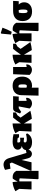

<svg xmlns="http://www.w3.org/2000/svg" viewBox="2031 -2898 1055 5157"><g transform="rotate(-90 2558.5 -319.5)"><path d="M48 0 64 -330 1 -434Q121 -500 246 -509L262 -373Q277 -405 296.5 -440Q316 -475 338 -503Q350 -505 361.5 -506Q373 -507 384 -507Q493 -507 548 -411V188H336L324 168L347 -317Q320 -329 294 -329Q280 -329 265 -325V0Z M1029 -136 1113 -153Q1125 -102 1110.5 -65.5Q1096 -29 1066.5 -9Q1037 11 1003 11Q967 11 933 -14.5Q899 -40 885 -95L840 -267L778 0H553V-32L772 -529Q763 -556 745 -585L606 -565L574 -711Q612 -731 648 -741.5Q684 -752 717 -752Q776 -752 822 -715Q868 -678 890 -604Z M1319 14Q1255 14 1206.5 -4.5Q1158 -23 1131 -56Q1104 -89 1104 -132Q1104 -182 1137 -218.5Q1170 -255 1221 -259Q1174 -266 1145 -295.5Q1116 -325 1116 -365Q1116 -433 1173.5 -470.5Q1231 -508 1337 -508Q1387 -508 1441 -501.5Q1495 -495 1533 -484V-336H1448L1429 -371Q1371 -382 1316 -383Q1309 -368 1309 -353Q1309 -326 1321.5 -314Q1334 -302 1362 -302L1438 -307V-200L1347 -210Q1311 -210 1311 -172Q1311 -127 1391 -127Q1419 -127 1455.5 -132Q1492 -137 1538 -148L1553 -113Q1481 14 1319 14Z M1603 0 1620 -330 1559 -434Q1621 -469 1686.5 -488Q1752 -507 1821 -509V-284Q1894 -394 1978 -495H2116V-421L2040 -377Q2007 -335 1978 -294L2161 -31Q2103 -15 2051 -5.5Q1999 4 1947 8L1821 -204V0Z M2133 -278 2089 -309Q2114 -387 2133 -427Q2152 -467 2174 -481Q2196 -495 2228 -495H2553L2544 -344H2428V-132L2509 -148Q2515 -99 2494.5 -62.5Q2474 -26 2438 -6.5Q2402 13 2359 13Q2323 13 2287.5 -2.5Q2252 -18 2223 -51L2279 -344H2231Z M2568 188 2581 -278Q2583 -386 2651 -447Q2719 -508 2835 -508Q2954 -508 3016.5 -438.5Q3079 -369 3079 -250Q3079 -163 3045 -104Q3011 -45 2956 -15.5Q2901 14 2837 14Q2808 14 2783 6V188ZM2783 -294V-137Q2796 -130 2807.5 -128Q2819 -126 2831 -126Q2854 -126 2862.5 -150Q2871 -174 2871 -238Q2871 -294 2862 -322Q2853 -350 2816 -350Q2805 -350 2790 -348Q2783 -324 2783 -294Z M3125 -52 3144 -495H3338V-130L3406 -145Q3412 -97 3392 -62Q3372 -27 3336.5 -8Q3301 11 3260 11Q3225 11 3189.5 -4.5Q3154 -20 3125 -52Z M3449 0 3466 -330 3405 -434Q3467 -469 3532.5 -488Q3598 -507 3667 -509V-284Q3740 -394 3824 -495H3962V-421L3886 -377Q3853 -335 3824 -294L4007 -31Q3949 -15 3897 -5.5Q3845 4 3793 8L3667 -204V0Z M4025 0 4041 -330 3978 -434Q4098 -500 4223 -509L4239 -373Q4254 -405 4273.5 -440Q4293 -475 4315 -503Q4327 -505 4338.5 -506Q4350 -507 4361 -507Q4470 -507 4525 -411V188H4313L4301 168L4324 -317Q4297 -329 4271 -329Q4257 -329 4242 -325V0ZM4283 -532 4209 -551 4233 -809 4249 -827 4394 -781Q4371 -716 4343.5 -654Q4316 -592 4283 -532Z M5075 -198Q5075 -101 5008 -43.5Q4941 14 4828 14Q4707 14 4639 -53.5Q4571 -121 4571 -241Q4571 -362 4642.5 -428.5Q4714 -495 4844 -495H5113L5105 -344H5015Q5075 -285 5075 -198ZM4854 -344Q4832 -344 4819.5 -343Q4807 -342 4797 -340Q4790 -307 4787.5 -279Q4785 -251 4785 -229Q4785 -162 4795.5 -134.5Q4806 -107 4833 -107Q4860 -107 4870.5 -133Q4881 -159 4881 -229Q4881 -262 4878 -287Q4875 -312 4867 -344Z"/></g></svg>

Font: Piazzolla Black
Style: Regular
Weight: 900
Designer: Juan Pablo del Peral
Foundry: Huerta Tipografica
Version: Version 1.330